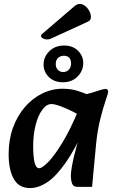

<svg xmlns="http://www.w3.org/2000/svg" viewBox="-20 -942 585 978"><path d="M133 16Q77 16 50.5 -30Q24 -76 24 -157Q24 -230 46 -291Q68 -352 106.5 -396.5Q145 -441 194.5 -465.5Q244 -490 299 -490Q342 -490 377.5 -478.5Q413 -467 438 -455L409 -340Q382 -358 349 -374.5Q316 -391 287 -401.5Q258 -412 242 -412Q217 -412 195.5 -383Q174 -354 161.5 -305.5Q149 -257 149 -198Q149 -144 156 -114.5Q163 -85 180 -85Q193 -85 222.5 -113.5Q252 -142 294.5 -210Q337 -278 386 -396L418 -304Q364 -184 315 -114Q266 -44 221 -14Q176 16 133 16ZM377 10Q353 10 347 -7.5Q341 -25 341 -47Q341 -64 345.5 -90Q350 -116 357 -146Q364 -176 372 -204L394 -279L363 -305L387 -456Q419 -461 445 -469Q471 -477 490 -483Q509 -489 517 -489Q531 -489 531 -474Q531 -468 518.5 -431.5Q506 -395 491.5 -338.5Q477 -282 470 -214L449 10ZM301 -523Q256 -523 229 -549.5Q202 -576 202 -613Q202 -652 231 -681Q260 -710 307 -710Q351 -710 377.5 -683.5Q404 -657 404 -621Q404 -581 375 -552Q346 -523 301 -523ZM302 -575Q319 -575 330.5 -587Q342 -599 342 -619Q342 -639 332 -648.5Q322 -658 306 -658Q288 -658 276 -647.5Q264 -637 264 -615Q264 -597 275 -586Q286 -575 302 -575ZM198 -772Q189 -766 189 -759Q189 -752 198.5 -746.5Q208 -741 218 -741Q224 -741 229.5 -742Q235 -743 241 -746L422 -829Q434 -834 438.5 -839.5Q443 -845 443 -856Q443 -872 434.5 -887Q426 -902 413 -912Q400 -922 387 -922Q373 -922 360 -911Z"/></svg>

Font: Alkatra Medium
Style: Regular
Weight: 500
Designer: Suman Bhandary
Version: Version 1.100;gftools[0.9.22]